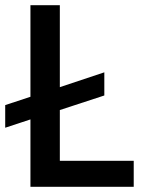

<svg xmlns="http://www.w3.org/2000/svg" viewBox="-27 -718 569 738"><path d="M487 0H90V-259L-7 -227V-314L90 -346V-698H203V-383L374 -440V-351L203 -295V-100H487Z"/></svg>

Font: IBM Plex Sans Arabic Medm
Style: Regular
Weight: 500
Designer: Mike Abbink, Paul van der Laan, Pieter van Rosmalen, Wael Morcos, Khajak Apelian
Foundry: Bold Monday
Version: Version 1.005